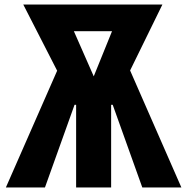

<svg xmlns="http://www.w3.org/2000/svg" viewBox="-20 -830 829 850"><path d="M6 0 233 -517 83 -810H699L556 -518L783 0H610L479 -366H472V0H317V-366H310L179 0ZM307 -692 395 -492 476 -692Z"/></svg>

Font: Oswald Heavy
Style: Regular
Weight: 400
Designer: Vernon Adams
Foundry: Vernon Adams
Version: Version 4.101